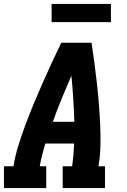

<svg xmlns="http://www.w3.org/2000/svg" viewBox="-21 -951 641 971"><path d="M-1 0V-110H47Q56 -164 72.5 -217Q89 -270 108.5 -322Q128 -374 149.5 -426Q171 -478 194 -530Q217 -582 240.5 -633Q264 -684 289 -735H442Q450 -684 456.5 -633Q463 -582 469 -530Q475 -478 479 -426.5Q483 -375 485.5 -322.5Q488 -270 487 -216.5Q486 -163 477 -110H510V0H296V-110H344Q348 -139 350.5 -168Q353 -197 354 -225H208Q200 -197 192.5 -168Q185 -139 180 -110H213V0ZM246 -335H355Q353 -394 349.5 -452Q346 -510 340 -568Q315 -510 291 -452Q267 -394 246 -335ZM540 -839H240V-931H540Z"/></svg>

Font: Iosevka Curly Slab XBdEx
Style: Italic
Weight: 800
Width: 7
Italic angle: -9°
Monospace: yes
Designer: Belleve Invis
Foundry: Belleve Invis
Version: Version 11.1.0; ttfautohint (v1.8.3)